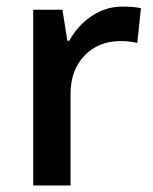

<svg xmlns="http://www.w3.org/2000/svg" viewBox="-20 -570 471 590"><path d="M356 -549.8Q390.6 -549.8 413.1 -544.9L401.9 -438Q377.4 -443.8 351.1 -443.8Q282.2 -443.8 239.5 -398.9Q196.8 -354 196.8 -282.2V0H82V-540H171.9L187 -444.8H192.9Q219.7 -493.2 262.9 -521.5Q306.2 -549.8 356 -549.8Z"/></svg>

Font: f1_57812          
Style: Regular
Weight: 600
Foundry: Ascender Corporation
Version: Version 1.10